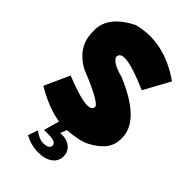

<svg xmlns="http://www.w3.org/2000/svg" viewBox="-276 -786 1078 1078"><g transform="rotate(45 263.0 -246.5)"><path d="M506.3 -606.4 421.4 -451.2Q182.6 -556.2 187.5 -480Q202.1 -446.3 287.1 -424.3Q539.1 -320.3 532.7 -176.8Q535.2 -85 420.4 -25.9Q374.5 -2 274.9 4.9Q159.7 8.3 13.2 -78.1L80.6 -227.5Q303.7 -137.2 302.7 -201.7Q294.4 -232.9 111.3 -306.2Q-6.8 -371.1 -4.9 -488.8Q-15.1 -609.4 139.2 -686.5Q324.2 -734.9 506.3 -606.4ZM168 120.6Q210 150.4 238.3 150.4Q265.1 150.4 276.4 142.1Q287.6 133.8 287.6 122.1Q287.6 106.9 267.6 99.1Q252.9 93.8 217.3 93.8Q205.6 93.8 190.9 94.7L217.3 0H284.2L267.1 42.5Q268.1 42 283.7 41.5Q321.8 41.5 347.9 63.5Q374 85.4 374 121.6Q374 159.7 342.8 183.3Q311.5 207 256.3 207Q200.2 207 148.4 178.7Z"/></g></svg>

Font: Lapsus Pro (theguybrush.com)
Style: Bold
Weight: 700
Designer: Jose Roses
Version: Version 1.00 February 9, 2018, initial release